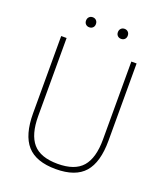

<svg xmlns="http://www.w3.org/2000/svg" viewBox="-163 -1016 968 1133"><g transform="rotate(20 321.0 -449.5)"><path d="M322 9Q198 9 141.2 -55.2Q84.5 -119.5 84.5 -255.5V-740H118.5V-250.5Q118.5 -134.5 166.2 -79.2Q214 -24 322 -24Q429.5 -24 477.2 -79.2Q525 -134.5 525 -250.5V-740H558V-255.5Q558 -119.5 501.8 -55.2Q445.5 9 322 9ZM422 -845Q408.5 -845 399.8 -853.5Q391 -862 391 -876Q391 -890.5 399.8 -899.2Q408.5 -908 422 -908Q435.5 -908 444.2 -899.2Q453 -890.5 453 -876Q453 -862 444.2 -853.5Q435.5 -845 422 -845ZM222 -845Q208.5 -845 199.8 -853.5Q191 -862 191 -876Q191 -890.5 199.8 -899.2Q208.5 -908 222 -908Q235.5 -908 244.2 -899.2Q253 -890.5 253 -876Q253 -862 244.2 -853.5Q235.5 -845 222 -845Z"/></g></svg>

Font: Encode Sans Semi Condensed Thin
Style: Regular
Weight: 100
Width: 4
Designer: Multiple Designers
Foundry: Impallari Type
Version: Version 3.000; ttfautohint (v1.8.3) -l 8 -r 50 -G 200 -x 14 